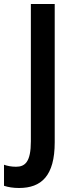

<svg xmlns="http://www.w3.org/2000/svg" viewBox="-78 -734 369 958"><path d="M17 204C128 204 195 144 195 -24V-714H76V-29C76 74 47 98 2 98C-21 98 -41 94 -58 88V193C-37 200 -12 204 17 204Z"/></svg>

Font: Noto Sans Sinhala UI Condensed SemiBold
Style: Regular
Weight: 600
Width: 3
Designer: Jelle Bosma - Monotype Design Team
Foundry: Monotype Imaging Inc.
Version: Version 2.006